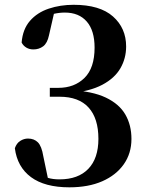

<svg xmlns="http://www.w3.org/2000/svg" viewBox="-20 -777 633 813"><path d="M273.8 16.2Q169.5 16.2 111.2 -27Q52.9 -70.2 42.9 -149.4Q50.1 -170.4 65.6 -180.3Q81.2 -190.3 98.6 -190.3Q124.5 -190.3 140.5 -174.2Q156.4 -158.1 163.4 -115.4L184.9 -12.3L138 -42.6Q161.1 -30.5 182.4 -24Q203.6 -17.5 231.8 -17.5Q311 -17.5 353.8 -61.9Q396.7 -106.4 396.7 -189.1Q396.7 -275.9 355.1 -321.6Q313.6 -367.4 232 -367.4H190.9V-405H227Q295.2 -405 337.9 -447.2Q380.5 -489.3 380.5 -575.3Q380.5 -647.7 347.4 -685.7Q314.4 -723.8 254.4 -723.8Q231.7 -723.8 207.1 -718.2Q182.5 -712.5 153.7 -699.9L210 -726.2L187.5 -627.8Q180.5 -594.2 162.8 -580.9Q145 -567.7 121.4 -567.7Q104.6 -567.7 91.6 -575.4Q78.6 -583.1 71.6 -596.8Q76.1 -653.3 106.9 -688.7Q137.7 -724.1 186.5 -740.4Q235.2 -756.7 291.7 -756.7Q402.8 -756.7 458.5 -707.2Q514.1 -657.8 514.1 -580.2Q514.1 -529.9 489.8 -487.8Q465.5 -445.8 413.1 -418Q360.8 -390.3 274.7 -381.6V-395.7Q370.5 -391.2 427.7 -364Q484.9 -336.8 510.8 -292Q536.6 -247.2 536.6 -188.7Q536.6 -127.7 504.2 -81.5Q471.7 -35.3 413.1 -9.5Q354.4 16.2 273.8 16.2Z"/></svg>

Font: Noto Serif SC ExtraLight
Style: Regular
Weight: 200
Designer: Ryoko NISHIZUKA 西塚涼子 (kana & ideographs); Frank Grießhammer (Latin, Greek & Cyrillic); Wenlong ZHANG 张文龙 (bopomofo); San
Foundry: Adobe
Version: Version 2.002-H1;hotconv 1.1.0;makeotfexe 2.6.0